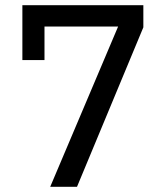

<svg xmlns="http://www.w3.org/2000/svg" viewBox="-20 -718 640 738"><path d="M173 0 434 -616H151V-487H66V-698H531V-613L276 0Z"/></svg>

Font: IBM Plex Sans Text
Style: Regular
Weight: 450
Designer: Mike Abbink, Paul van der Laan, Pieter van Rosmalen
Foundry: Bold Monday
Version: Version 3.005